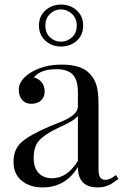

<svg xmlns="http://www.w3.org/2000/svg" viewBox="-20 -811 538 838"><path d="M227 -509Q156 -509 128 -473Q149 -468 162 -451.5Q175 -435 175 -412Q175 -387 159 -372.5Q143 -358 116 -358Q91 -358 76.5 -375Q62 -392 62 -420Q62 -459 109 -491Q167 -529 249 -529Q334 -529 370 -491Q393 -468 401.5 -437.5Q410 -407 410 -351V-73Q410 -48 417 -37Q424 -26 441 -26Q460 -26 486 -47L497 -30Q475 -14 466 -8.5Q457 -3 441.5 2Q426 7 406 7Q320 7 320 -82Q266 7 166 7Q111 7 75 -22Q39 -51 39 -105Q39 -160 75 -191.5Q111 -223 200 -261L248 -280Q320 -310 320 -346V-408Q320 -463 297 -486Q274 -509 227 -509ZM224 -248Q175 -224 151 -198Q127 -172 127 -121Q127 -79 148.5 -56Q170 -33 207 -33Q274 -33 320 -109V-305Q313 -296 295 -284Q280 -274 224 -248ZM343 -700Q343 -658 315 -633Q287 -608 246 -608Q206 -608 178 -633.5Q150 -659 150 -700Q150 -740 178 -765.5Q206 -791 246 -791Q287 -791 315 -765.5Q343 -740 343 -700ZM198.5 -750.5Q178 -731 178 -699Q178 -667 198.5 -648Q219 -629 246 -629Q273 -629 294 -648Q315 -667 315 -699Q315 -731 294 -750.5Q273 -770 246 -770Q219 -770 198.5 -750.5Z"/></svg>

Font: Playfair Display
Style: Regular
Weight: 400
Designer: Claus Eggers S?rensen
Foundry: Claus Eggers S?rensen
Version: Version 1.003